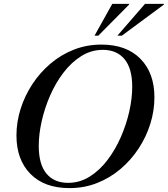

<svg xmlns="http://www.w3.org/2000/svg" viewBox="-20 -955 862 986"><path d="M773 -455.5Q773 -386.5 752 -319.2Q731 -252 692 -192.5Q653 -133 598.8 -87Q544.5 -41 478.2 -15Q412 11 337 11Q208 11 136.2 -62Q64.5 -135 64.5 -259.5Q64.5 -328.5 85.8 -395.8Q107 -463 146 -522.5Q185 -582 239 -628Q293 -674 359.2 -700Q425.5 -726 500.5 -726Q629.5 -726 701.2 -653Q773 -580 773 -455.5ZM179 -206Q179 -111 218.5 -63.5Q258 -16 329.5 -16Q389.5 -16 440.5 -48Q491.5 -80 531.8 -133Q572 -186 600.5 -251Q629 -316 644 -383Q659 -450 659 -509Q659 -604 619.2 -651.5Q579.5 -699 508.5 -699Q448.5 -699 397.5 -667Q346.5 -635 306 -582Q265.5 -529 237.2 -464Q209 -399 194 -332Q179 -265 179 -206ZM583 -772 724.5 -935H822.5L821 -931L606 -772ZM465.5 -772 556.5 -935H643.5L642.5 -931L485 -772Z"/></svg>

Font: Newsreader 72pt Medium
Style: Italic
Weight: 500
Italic angle: -17°
Designer: Hugues Gentile
Foundry: Production Type
Version: Version 1.003; ttfautohint (v1.8.3)